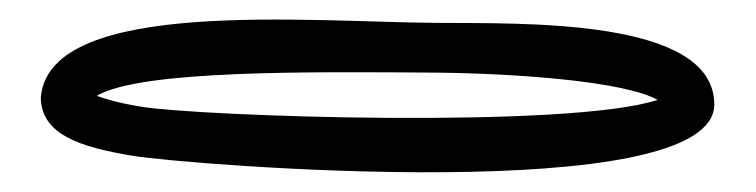

<svg xmlns="http://www.w3.org/2000/svg" viewBox="-20 -54 760 193"><path d="M417.8 19C497.3 19.8 607.3 27.5 641 46.4C552.1 75.8 180.2 62.9 122.1 53.3C99.9 49.7 84.9 45.3 77.3 42.3C121.5 16.1 294.2 18.2 417.8 19ZM418.2 -31C290.5 -31.9 32 -56.4 21.2 42.3C21 43.4 21 45.5 21.1 47C23.8 80.9 58.6 93.6 113.9 102.7C166.6 111.4 698 155 698 51C698 -36.6 503.3 -30.2 418.2 -31Z"/></svg>

Font: Rocketfuel
Style: Regular
Weight: 400
Designer: Mew Too
Foundry: Cannot Into Space Fonts.
Version: Version 0.27